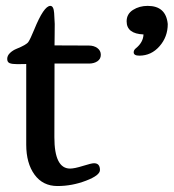

<svg xmlns="http://www.w3.org/2000/svg" viewBox="-20 -621 588 650"><path d="M465.8 -504.4Q408.7 -506.8 408.7 -548.8Q408.7 -573.7 430.2 -587.4Q451.7 -601.1 480 -601.1Q542 -601.1 547.9 -539.6Q547.9 -496.1 520 -464.4Q492.2 -432.6 451.7 -432.6Q432.6 -432.6 432.6 -443.8Q432.6 -451.7 439.9 -457.5Q464.8 -477.5 465.8 -504.4ZM68.8 -404.3 39.1 -403.8Q21 -403.8 12.7 -407.2Q4.4 -410.6 4.4 -421.6Q4.4 -432.6 13.9 -441.7Q23.4 -450.7 35.6 -455.6Q69.3 -469.2 75.9 -478.8Q82.5 -488.3 95.7 -520.5Q128.4 -601.1 150.4 -601.1Q161.6 -601.1 163.3 -576.9Q165 -552.7 165.3 -540Q165.5 -527.3 165 -502.2Q164.6 -477.1 164.6 -467.3L280.8 -466.8Q297.9 -466.8 309.6 -458.3Q321.3 -449.7 321.3 -435.5Q321.3 -421.4 309.8 -413.6Q298.3 -405.8 281.2 -405.8H164.6L164.1 -156.2Q164.1 -50.3 217.3 -50.3Q231.9 -50.3 260.7 -59.3Q289.6 -68.4 298.3 -68.4Q318.4 -68.4 318.4 -45.4Q318.4 -27.3 271.2 -9.3Q224.1 8.8 174.6 8.8Q125 8.8 96.9 -29.8Q68.8 -68.4 68.8 -131.3Z"/></svg>

Font: Corben
Style: Regular
Weight: 400
Designer: vernon adams
Foundry: vernon adams
Version: Version 1.101